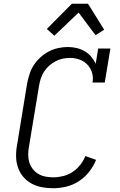

<svg xmlns="http://www.w3.org/2000/svg" viewBox="-20 -993 640 1021"><path d="M263 8Q232 8 202.5 2.5Q173 -3 147.5 -17Q122 -31 103.5 -53Q85 -75 75.5 -102.5Q66 -130 65.5 -161Q65 -192 71 -223L124 -548Q129 -573 137 -598.5Q145 -624 159.5 -646.5Q174 -669 195 -688Q216 -707 240 -719.5Q264 -732 290 -737.5Q316 -743 341 -743Q365 -743 388 -737.5Q411 -732 430.5 -720.5Q450 -709 464.5 -692Q479 -675 489 -654L502 -735H567L537 -554H472Q477 -581 469.5 -606Q462 -631 445 -649Q428 -667 403.5 -676Q379 -685 352 -685Q333 -685 313.5 -681Q294 -677 276 -667.5Q258 -658 242 -644Q226 -630 215 -613Q204 -596 197.5 -577Q191 -558 188 -539L134 -213Q130 -192 130 -170.5Q130 -149 136 -129.5Q142 -110 154.5 -94Q167 -78 184 -68Q201 -58 221.5 -54Q242 -50 263 -50Q289 -50 315.5 -56.5Q342 -63 365 -78Q388 -93 406 -115.5Q424 -138 434 -163L491 -143Q478 -110 454.5 -80Q431 -50 399.5 -29.5Q368 -9 332.5 -0.5Q297 8 263 8ZM269 -803 229 -839 362 -973H448L534 -835L488 -806L398 -926Z"/></svg>

Font: Iosevka Etoile Light
Style: Italic
Weight: 300
Italic angle: -9°
Designer: Belleve Invis
Foundry: Belleve Invis
Version: Version 22.1.2; ttfautohint (v1.8.4)